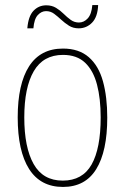

<svg xmlns="http://www.w3.org/2000/svg" viewBox="-20 -729 495 759"><path d="M404 -264Q404 -131 360.5 -60.5Q317 10 229 10Q140 10 95 -61Q50 -132 50 -265Q50 -397 95 -467Q140 -537 229 -537Q292 -537 331 -503Q370 -469 387 -407.5Q404 -346 404 -264ZM76 -265Q76 -146 113 -80.5Q150 -15 228 -15Q306 -15 342 -78.5Q378 -142 378 -265Q378 -339 363.5 -394.5Q349 -450 316.5 -481Q284 -512 229 -512Q151 -512 113.5 -447.5Q76 -383 76 -265ZM88 -617Q92 -665 112.5 -686.5Q133 -708 163 -708Q185 -708 201.5 -698Q218 -688 231.5 -674.5Q245 -661 259.5 -650.5Q274 -640 292 -640Q312 -640 327 -656.5Q342 -673 345 -709H368Q366 -662 344 -639.5Q322 -617 291 -617Q269 -617 252.5 -627.5Q236 -638 222 -651Q208 -664 194 -674.5Q180 -685 162 -685Q144 -685 129.5 -669.5Q115 -654 112 -617Z"/></svg>

Font: Noto Sans Myanmar Condensed Thin
Style: Regular
Weight: 100
Width: 3
Designer: Monotype Design Team
Foundry: Monotype Imaging Inc.
Version: Version 2.107; ttfautohint (v1.8.4.7-5d5b)